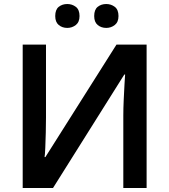

<svg xmlns="http://www.w3.org/2000/svg" viewBox="-20 -936 842 956"><path d="M93 -714H209V-351Q209 -318 208 -276.5Q207 -235 205.5 -200.5Q204 -166 202 -154H206L560 -714H710V0H594V-360Q594 -396 596 -439.5Q598 -483 600 -518Q602 -553 603 -565H599L244 0H93ZM255 -856Q255 -888 272.5 -902Q290 -916 315 -916Q339 -916 357.5 -902Q376 -888 376 -856Q376 -826 357.5 -811.5Q339 -797 315 -797Q290 -797 272.5 -811.5Q255 -826 255 -856ZM449 -856Q449 -888 466.5 -902Q484 -916 509 -916Q533 -916 551.5 -902Q570 -888 570 -856Q570 -826 551.5 -811.5Q533 -797 509 -797Q484 -797 466.5 -811.5Q449 -826 449 -856Z"/></svg>

Font: Noto Sans SemiBold
Style: Regular
Weight: 600
Designer: Monotype Design Team
Foundry: Monotype Imaging Inc.
Version: Version 2.007